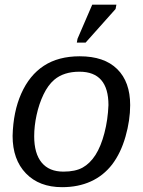

<svg xmlns="http://www.w3.org/2000/svg" viewBox="-20 -773 596 803"><path d="M524.4 -333.5Q524.4 -270 504.9 -201.7Q485.4 -133.3 449.2 -85.4Q412.6 -38.1 359.9 -14.2Q307.1 9.8 239.7 9.8Q144 9.8 88.4 -47.9Q32.7 -105.5 32.7 -204.6Q35.2 -305.7 68.8 -381.3Q103 -458.5 163.6 -498Q224.1 -537.6 313.5 -537.6Q416 -537.6 470.2 -484.1Q524.4 -430.7 524.4 -333.5ZM433.6 -333.5Q433.6 -473.1 312.5 -473.1Q246.6 -473.1 207 -439.5Q180.7 -417 161.9 -377.7Q143.1 -338.4 133.1 -292.2Q123 -246.1 123 -203.1Q123 -130.9 154.3 -93Q185.5 -55.2 245.1 -55.2Q295.4 -55.2 325.9 -72.3Q356.4 -89.4 379.4 -125Q402.3 -161.1 416.7 -216.6Q431.2 -272 433.6 -333.5ZM463.4 -735.4 337.9 -594.7H301.3L304.2 -610.8L365.7 -753.4H466.8Z"/></svg>

Font: Arimo
Style: Italic
Weight: 400
Italic angle: -12°
Designer: Steve Matteson
Foundry: Monotype Imaging Inc.
Version: Version 1.33